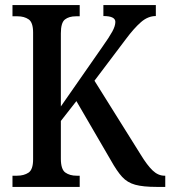

<svg xmlns="http://www.w3.org/2000/svg" viewBox="-20 -734 669 754"><path d="M29 0V-44H47Q74 -44 92 -56Q110 -68 110 -108V-606Q110 -646 92.5 -658Q75 -670 49 -670H29V-714H293V-670H278Q251 -670 235 -657.5Q219 -645 219 -603V-316L382 -550Q409 -588 421 -610Q433 -632 433 -648Q433 -671 386 -671V-714H592V-671Q561 -671 533.5 -647Q506 -623 474 -580L351 -417L533 -126Q558 -85 579.5 -64.5Q601 -44 626 -44H629V0H595Q542 0 511 -8.5Q480 -17 459.5 -39.5Q439 -62 415 -105L280 -337L219 -259V-111Q219 -69 236.5 -56.5Q254 -44 281 -44H293V0Z"/></svg>

Font: Noto Serif Lao Condensed Medium
Style: Regular
Weight: 500
Width: 3
Designer: Monotype Design Team
Foundry: Monotype Imaging Inc.
Version: Version 2.003; ttfautohint (v1.8.4.7-5d5b)